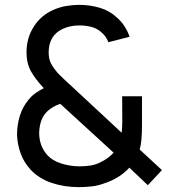

<svg xmlns="http://www.w3.org/2000/svg" viewBox="-20 -754 697 789"><path d="M304 15Q244 15 192 -2.5Q140 -20 105 -57.5Q78 -87.5 64.8 -123.8Q51.5 -160 50 -200.5Q50 -240 61.5 -277.8Q73 -315.5 98 -345Q111 -361 127.2 -372.2Q143.5 -383.5 160 -391.5Q125.5 -428.5 107.2 -461Q89 -493.5 89 -539.5Q89 -598 119.2 -645.2Q149.5 -692.5 202 -714.5Q227.5 -725.5 254.2 -729.8Q281 -734 306.5 -734Q349.5 -734 390 -722Q430.5 -710 459 -683Q478 -667 491.5 -646.2Q505 -625.5 512.5 -603L425.5 -580.5Q416 -606 394 -623.5Q376.5 -638.5 353.2 -644Q330 -649.5 306.5 -649.5Q267.5 -649.5 236 -634.5Q208 -621 194 -596.8Q180 -572.5 180 -539.5Q180 -511 189.8 -492.8Q199.5 -474.5 217 -454Q227.5 -443 240.8 -430.8Q254 -418.5 268 -405.5L480 -208.5Q481.5 -221 482 -234Q482.5 -247 482.5 -259L482 -358.5H563.5V-241.5Q563.5 -206 561.2 -181Q559 -156 554 -139.5L645.5 -55L587.5 7L511.5 -65Q492 -43 465 -26.5Q438 -10 411 -1.5Q385.5 8.5 358.5 11.8Q331.5 15 304 15ZM306 -70.5Q330.5 -70.5 350.5 -73.5Q370.5 -76.5 388.5 -85Q412.5 -96.5 425.5 -107Q438.5 -117.5 447 -126.5L227.5 -327.5Q209.5 -321.5 193.8 -311.5Q178 -301.5 166.5 -288Q153.5 -272 147.2 -250.5Q141 -229 141 -205Q141.5 -179.5 149.5 -158Q157.5 -136.5 172 -119.5Q194 -94 231.5 -82.2Q269 -70.5 306 -70.5Z"/></svg>

Font: Cns Manrope Med
Style: Regular
Weight: 500
Designer: Mikhail Sharanda
Foundry: Mikhail Sharanda
Version: Version 4.504